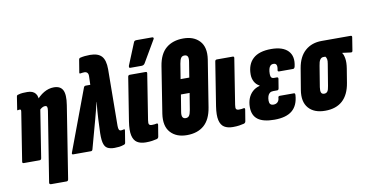

<svg xmlns="http://www.w3.org/2000/svg" viewBox="-84 -971 2693 1392"><g transform="rotate(-10 1262.5 -275.5)"><path d="M191 185Q176 185 178 171L260 -343Q263 -364 259.5 -372Q256 -380 244 -380Q235 -380 224.5 -374.5Q214 -369 203 -358L188 -419Q221 -461 257 -482Q293 -503 331 -503Q379 -503 396.5 -469.5Q414 -436 402 -360L318 171Q316 185 304 185ZM21 0Q10 0 12 -13L68 -368Q70 -379 68 -383Q66 -387 60 -387Q56 -387 53 -386.5Q50 -386 47 -385Q40 -383 42 -391L56 -481Q57 -489 60 -492Q63 -495 70 -496Q86 -501 102.5 -502Q119 -503 136 -503Q177 -503 196 -479Q215 -455 208 -407L206 -395L210 -380L152 -13Q150 0 138 0Z M689 6Q657 6 637 -5Q617 -16 609.5 -49Q602 -82 606 -147L609 -221Q610 -252 613 -283Q616 -314 619 -345H618Q610 -314 603 -284Q596 -254 587 -223L529 -11Q526 0 516 0H385Q373 0 379 -15L547 -465Q551 -475 562 -475H595L597 -535Q598 -555 590 -563.5Q582 -572 568 -572Q560 -572 553.5 -571Q547 -570 540 -569Q530 -567 532 -577L547 -668Q549 -679 557 -681Q589 -689 630 -689Q689 -689 715.5 -660Q742 -631 742 -564L738 -148Q738 -128 742.5 -119.5Q747 -111 757 -111Q764 -111 776 -114Q784 -116 785 -113Q786 -110 785 -104L771 -18Q770 -7 758 -4Q740 2 724 4Q708 6 689 6Z M920 6Q881 6 856.5 -9.5Q832 -25 823.5 -62Q815 -99 825 -164L876 -485Q878 -497 890 -497H1006Q1018 -497 1016 -485L963 -150Q959 -126 964.5 -118.5Q970 -111 985 -111Q994 -111 1004 -112Q1014 -113 1021 -115Q1030 -116 1029 -104L1015 -19Q1013 -8 1002 -4Q987 0 966.5 3Q946 6 920 6ZM903 -546Q895 -546 894 -551Q893 -556 895 -563L960 -722Q963 -731 968.5 -733.5Q974 -736 982 -736H1097Q1104 -736 1106 -730.5Q1108 -725 1103 -719L1010 -560Q1002 -546 985 -546Z M1223 6Q1145 6 1102.5 -41Q1060 -88 1073 -177L1127 -519Q1141 -607 1190 -648Q1239 -689 1317 -689Q1394 -689 1436.5 -643Q1479 -597 1466 -509L1411 -165Q1397 -77 1349 -35.5Q1301 6 1223 6ZM1235 -117Q1252 -117 1260.5 -129Q1269 -141 1274 -170L1294 -292H1230L1210 -170Q1205 -141 1212 -129Q1219 -117 1235 -117ZM1247 -402H1311L1329 -513Q1334 -542 1327.5 -554Q1321 -566 1304 -566Q1287 -566 1278.5 -554Q1270 -542 1265 -513Z M1561 6Q1522 6 1497.5 -9.5Q1473 -25 1464.5 -62Q1456 -99 1466 -164L1517 -485Q1519 -497 1531 -497H1647Q1659 -497 1657 -485L1604 -150Q1600 -126 1605.5 -118.5Q1611 -111 1626 -111Q1635 -111 1645 -112Q1655 -113 1662 -115Q1671 -116 1670 -104L1656 -19Q1654 -8 1643 -4Q1628 0 1607.5 3Q1587 6 1561 6Z M1867 6Q1785 6 1745.5 -23.5Q1706 -53 1706 -114Q1706 -149 1717 -177.5Q1728 -206 1749.5 -226Q1771 -246 1802 -254L1803 -257Q1779 -269 1766 -293Q1753 -317 1753 -347Q1753 -422 1797.5 -462.5Q1842 -503 1931 -503Q2016 -503 2055 -462.5Q2094 -422 2077 -348Q2073 -333 2063 -333H1960Q1948 -333 1951 -346Q1956 -369 1951 -381.5Q1946 -394 1929 -394Q1915 -394 1906.5 -386Q1898 -378 1894 -362.5Q1890 -347 1890 -326Q1890 -309 1896 -301Q1902 -293 1916 -293H1937Q1948 -293 1946 -280L1935 -213Q1933 -200 1923 -200H1893Q1878 -200 1868 -192.5Q1858 -185 1853 -170.5Q1848 -156 1848 -137Q1848 -120 1855.5 -111.5Q1863 -103 1879 -103Q1898 -103 1909.5 -114.5Q1921 -126 1922 -146Q1922 -158 1935 -158H2039Q2048 -158 2047 -143Q2042 -68 1998 -31Q1954 6 1867 6Z M2241 6Q2159 6 2118.5 -41Q2078 -88 2092 -173L2118 -329Q2132 -412 2180.5 -454.5Q2229 -497 2302 -497H2515Q2527 -497 2525 -485L2510 -391Q2509 -376 2496 -378L2434 -386V-384Q2444 -372 2449 -342Q2454 -312 2447 -269L2430 -165Q2416 -80 2368.5 -37Q2321 6 2241 6ZM2255 -117Q2270 -117 2278.5 -128Q2287 -139 2291 -168L2317 -326Q2321 -348 2318.5 -360Q2316 -372 2309 -380H2294Q2279 -380 2269.5 -366Q2260 -352 2256 -322L2231 -169Q2227 -142 2232.5 -129.5Q2238 -117 2255 -117Z"/></g></svg>

Font: Sofia Sans Extra Condensed Black
Style: Italic
Weight: 900
Italic angle: -9°
Version: Version 4.100